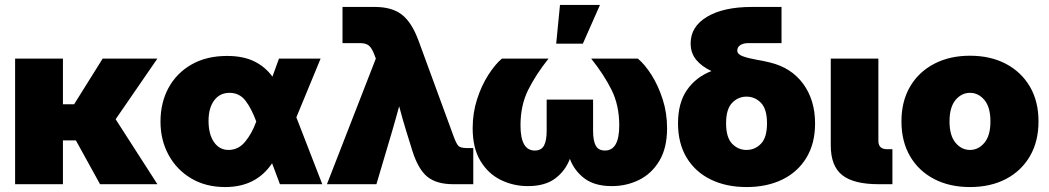

<svg xmlns="http://www.w3.org/2000/svg" viewBox="-20 -756 4305 788"><path d="M238.3 -515.6V-328.1H284.2L401.4 -515.6H626L454.6 -266.6L626 0H390.6L291.5 -179.7H238.3V0H42V-515.6Z M904.3 11.7Q824.7 11.7 764.9 -23.7Q705.1 -59.1 671.9 -120.1Q638.7 -181.2 638.7 -256.8Q638.7 -334.5 671.6 -395.3Q704.6 -456.1 765.9 -491.2Q827.1 -526.4 912.1 -526.4Q978 -526.4 1023.4 -504.2Q1068.8 -481.9 1098.1 -441.4L1125 -515.6H1295.9L1196.3 -274.4L1302.7 0H1128.9L1096.7 -85.9Q1031.2 11.7 904.3 11.7ZM1031.7 -257.3 1031.2 -258.8Q1011.7 -311.5 987.1 -343.3Q962.4 -375 921.9 -375Q882.3 -375 859.1 -344Q835.9 -313 835.9 -259.8Q835.9 -205.1 858.2 -172.9Q880.4 -140.6 918 -140.6Q958.5 -140.6 986.3 -174.6Q1014.2 -208.5 1031.2 -255.9Z M1321.8 0 1522.5 -515.6 1516.6 -531.2Q1506.3 -558.6 1494.1 -568.8Q1481.9 -579.1 1456.1 -579.1H1385.7V-727.5H1518.6Q1588.4 -727.5 1629.2 -696Q1669.9 -664.6 1697.8 -588.9L1841.8 -196.3Q1851.6 -169.4 1859.9 -158.9Q1868.2 -148.4 1895 -148.4H1922.4V0H1840.3Q1771 0 1733.4 -31Q1695.8 -62 1671.9 -138.7L1647 -218.8Q1639.2 -243.7 1632.1 -269Q1625 -294.4 1618.2 -319.8Q1611.3 -294.4 1604.2 -269.3Q1597.2 -244.1 1589.8 -218.8L1524.9 0Z M2146.5 7.8Q2086.9 7.8 2035.2 -17.6Q1983.4 -43 1951.7 -95.7Q1919.9 -148.4 1919.9 -230Q1919.9 -292.5 1938 -348.6Q1956.1 -404.8 1983.9 -448.2Q2011.7 -491.7 2040 -515.6H2231.4Q2179.2 -450.2 2147.7 -387Q2116.2 -323.7 2116.2 -241.2Q2116.2 -138.2 2174.8 -138.2Q2201.7 -138.2 2212.6 -158.4Q2223.6 -178.7 2223.6 -218.8V-347.2H2414.1V-218.8Q2414.1 -178.7 2425 -158.4Q2436 -138.2 2462.9 -138.2Q2521.5 -138.2 2521.5 -241.2Q2521.5 -323.7 2490 -387Q2458.5 -450.2 2406.2 -515.6H2597.7Q2626.5 -491.7 2654.1 -448.2Q2681.6 -404.8 2699.7 -348.6Q2717.8 -292.5 2717.8 -230Q2717.8 -148.4 2686 -95.7Q2654.3 -43 2602.8 -17.6Q2551.3 7.8 2491.2 7.8Q2420.9 7.8 2379.2 -23.4Q2337.4 -54.7 2318.8 -104Q2300.3 -54.7 2258.5 -23.4Q2216.8 7.8 2146.5 7.8ZM2262.7 -576.7 2278.3 -735.8H2442.4L2372.1 -576.7Z M3043.9 11.7Q2960.4 11.7 2897 -19.3Q2833.5 -50.3 2798.1 -108.9Q2762.7 -167.5 2762.7 -250Q2762.7 -333.5 2799.3 -386.5Q2835.9 -439.5 2899.9 -464.4Q2859.4 -483.4 2836.9 -511Q2814.5 -538.6 2814.5 -578.1Q2814.5 -647 2882.1 -687.3Q2949.7 -727.5 3065.4 -727.5H3187.5V-579.1H3051.8Q3030.8 -579.1 3018.3 -570.8Q3005.9 -562.5 3005.9 -548.3Q3005.9 -533.2 3029.1 -524.9Q3052.2 -516.6 3083.7 -511.2Q3115.2 -505.9 3140.1 -499.5Q3227.5 -478.5 3276.4 -411.9Q3325.2 -345.2 3325.2 -249.5Q3325.2 -167.5 3289.8 -108.9Q3254.4 -50.3 3191.2 -19.3Q3127.9 11.7 3043.9 11.7ZM3043.9 -140.6Q3078.6 -140.6 3103.3 -166.3Q3127.9 -191.9 3127.9 -250Q3127.9 -308.1 3103.3 -333.7Q3078.6 -359.4 3043.9 -359.4Q3009.3 -359.4 2984.6 -333.7Q2960 -308.1 2960 -250Q2960 -191.9 2984.6 -166.3Q3009.3 -140.6 3043.9 -140.6Z M3585.9 0Q3483.4 0 3436.5 -37.4Q3389.6 -74.7 3389.6 -159.2V-515.6H3585V-177.7Q3585 -143.6 3621.1 -143.6H3642.6V0Z M3960.9 11.7Q3877.4 11.7 3814 -21.2Q3750.5 -54.2 3715.1 -114.7Q3679.7 -175.3 3679.7 -257.8Q3679.7 -340.3 3715.1 -400.6Q3750.5 -460.9 3814 -494.1Q3877.4 -527.3 3960.9 -527.3Q4044.9 -527.3 4108.2 -494.1Q4171.4 -460.9 4206.8 -400.6Q4242.2 -340.3 4242.2 -257.8Q4242.2 -175.3 4206.8 -114.7Q4171.4 -54.2 4108.2 -21.2Q4044.9 11.7 3960.9 11.7ZM3960.9 -140.6Q3995.6 -140.6 4020.3 -170.2Q4044.9 -199.7 4044.9 -257.8Q4044.9 -315.9 4020.3 -345.5Q3995.6 -375 3960.9 -375Q3926.3 -375 3901.6 -345.5Q3877 -315.9 3877 -257.8Q3877 -199.7 3901.6 -170.2Q3926.3 -140.6 3960.9 -140.6Z"/></svg>

Font: Inter Display Black
Style: Regular
Weight: 900
Designer: Rasmus Andersson
Foundry: rsms
Version: Version 4.000;git-a52131595